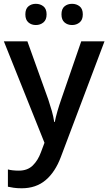

<svg xmlns="http://www.w3.org/2000/svg" viewBox="-20 -760 575 1020"><path d="M0.5 -540.5H125.5L236.3 -231.9Q247.1 -199.7 255.4 -170.4Q263.7 -141.1 268.1 -111.8H271Q275.9 -137.2 284.9 -168.5Q293.9 -199.7 305.2 -231.9L411.6 -540.5H535.2L303.2 74.2Q273.4 153.8 222.4 197Q171.4 240.2 95.2 240.2Q70.8 240.2 52.7 237.5Q34.7 234.9 22 231.9V140.1Q32.2 143.1 47.6 144.8Q63 146.5 80.1 146.5Q126 146.5 153.8 119.4Q181.6 92.3 197.3 49.3L216.3 -1.5ZM114.7 -683.6Q114.7 -712.9 130.9 -726.3Q147 -739.7 170.4 -739.7Q193.8 -739.7 210.7 -726.3Q227.5 -712.9 227.5 -683.6Q227.5 -654.8 210.7 -640.9Q193.8 -627 170.4 -627Q147 -627 130.9 -640.9Q114.7 -654.8 114.7 -683.6ZM306.6 -683.6Q306.6 -712.9 322.8 -726.3Q338.9 -739.7 362.8 -739.7Q386.2 -739.7 403.1 -726.3Q419.9 -712.9 419.9 -683.6Q419.9 -654.8 403.1 -640.9Q386.2 -627 362.8 -627Q338.9 -627 322.8 -640.9Q306.6 -654.8 306.6 -683.6Z"/></svg>

Font: Open Sans SemiBold
Style: Regular
Weight: 600
Designer: Monotype Design Team
Foundry: Monotype Imaging Inc.
Version: Version 3.003; ttfautohint (v1.8.4)